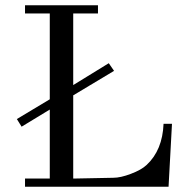

<svg xmlns="http://www.w3.org/2000/svg" viewBox="-20 -709 718 729"><path d="M601 -239H633L620 0H75V-31H169V-293L62 -228L44 -257L169 -332V-658H75V-689H352V-658H258V-386L393 -469L413 -440L258 -347V-31L410 -34Q438 -34 477 -49Q517 -64 537 -83Q597 -139 601 -239Z"/></svg>

Font: GFS Didot
Style: Regular
Weight: 400
Designer: Takis Katsoulidis and George D. Matthiopoulos
Foundry: Takis Katsoulidis and George D. Matthiopoulos
Version: Version 1.0